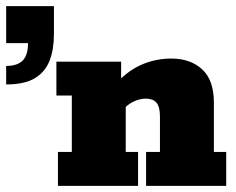

<svg xmlns="http://www.w3.org/2000/svg" viewBox="-20 -603 767 623"><path d="M0 -329V-389Q36 -389 53.5 -406.5Q71 -424 71 -463H0V-583H155V-492Q155 -443 141 -406.5Q127 -370 93.5 -349.5Q60 -329 0 -329ZM168 0V-110H213V-293H163V-403H373V-336L359 -335Q398 -376 442.5 -394.5Q487 -413 536 -413Q598 -413 636 -378Q674 -343 674 -270V-110H714V0H454V-110H499V-225Q499 -257 487.5 -270Q476 -283 453 -283Q433 -283 412.5 -273Q392 -263 379 -246L388 -283V-110H428V0Z"/></svg>

Font: Rokkitt Black
Style: Regular
Weight: 900
Designer: Vernon Adams
Foundry: Vernon Adams
Version: Version 3.103